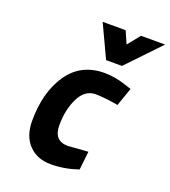

<svg xmlns="http://www.w3.org/2000/svg" viewBox="-138 -852 856 965"><g transform="rotate(20 289.5 -369.0)"><path d="M412 -575H327L245 -750H368L397 -684L450 -750H579ZM343 -512Q403 -512 470 -488L492 -481L458 -383Q381 -396 337 -396Q280 -396 249 -333.5Q218 -271 218 -187.5Q218 -104 294 -104L401 -112L390 -13Q317 12 244 12Q171 12 126.5 -34Q82 -80 82 -162Q82 -315 149.5 -413.5Q217 -512 343 -512Z"/></g></svg>

Font: Titillium Web
Style: Bold Italic
Weight: 700
Italic angle: -13°
Version: Version 1.001;PS 57.000;hotconv 1.0.70;makeotf.lib2.5.55311